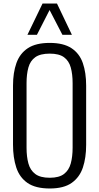

<svg xmlns="http://www.w3.org/2000/svg" viewBox="-20 -1062 565 1092"><path d="M263 10Q182 10 136.5 -21.5Q91 -53 72.5 -109.5Q54 -166 54 -239V-575Q54 -649 73.5 -703.5Q93 -758 138.5 -788Q184 -818 263 -818Q341 -818 386.5 -788Q432 -758 451 -703.5Q470 -649 470 -575V-238Q470 -165 451.5 -109.5Q433 -54 388 -22Q343 10 263 10ZM263 -51Q316 -51 344 -72.5Q372 -94 382.5 -132.5Q393 -171 393 -222V-589Q393 -640 382.5 -678Q372 -716 344 -736.5Q316 -757 263 -757Q209 -757 180.5 -736.5Q152 -716 141.5 -678Q131 -640 131 -589V-222Q131 -171 141.5 -132.5Q152 -94 180.5 -72.5Q209 -51 263 -51ZM136 -864 222 -1042H304L389 -864H335L262 -1005L190 -864Z"/></svg>

Font: Oswald Light
Style: Regular
Weight: 300
Designer: Vernon Adams
Foundry: Vernon Adams
Version: Version 4.103;gftools[0.9.33.dev8+g029e19f]